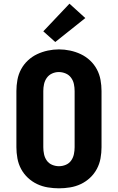

<svg xmlns="http://www.w3.org/2000/svg" viewBox="-20 -1014 640 1042"><path d="M300 8Q270 8 239.5 3Q209 -2 181.5 -15Q154 -28 131.5 -49Q109 -70 94.5 -97Q80 -124 74.5 -154.5Q69 -185 69 -215V-520Q69 -550 74.5 -580.5Q80 -611 94.5 -638Q109 -665 131.5 -686Q154 -707 181.5 -720Q209 -733 239.5 -739.5Q270 -746 300 -746Q330 -746 360.5 -739.5Q391 -733 418.5 -720Q446 -707 468.5 -686Q491 -665 505.5 -638Q520 -611 525.5 -580.5Q531 -550 531 -520V-215Q531 -185 525.5 -154.5Q520 -124 505.5 -97Q491 -70 468.5 -49Q446 -28 418.5 -15Q391 -2 360.5 3Q330 8 300 8ZM300 -112Q319 -112 337 -119.5Q355 -127 366 -142.5Q377 -158 381 -177Q385 -196 385 -215V-520Q385 -539 381 -558Q377 -577 365.5 -592.5Q354 -608 336 -615.5Q318 -623 299 -623Q280 -623 262.5 -615Q245 -607 234 -591.5Q223 -576 219 -557.5Q215 -539 215 -520V-215Q215 -196 219 -177Q223 -158 234 -142.5Q245 -127 263 -119.5Q281 -112 300 -112ZM280 -786 215 -844 357 -994 443 -916Z"/></svg>

Font: Iosevka Custom Heavy Extended
Style: Regular
Weight: 900
Width: 7
Monospace: yes
Designer: Belleve Invis
Foundry: Belleve Invis
Version: Version 11.2.4; ttfautohint (v1.8.4)